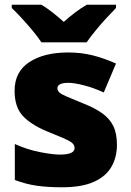

<svg xmlns="http://www.w3.org/2000/svg" viewBox="-20 -786 557 816"><path d="M477 -170Q477 -118 453.5 -77Q430 -36 378.5 -13Q327 10 243 10Q184 10 137.5 3.5Q91 -3 43 -21V-174Q96 -150 150 -139.5Q204 -129 235 -129Q297 -129 297 -157Q297 -169 287 -178Q277 -187 251.5 -198Q226 -209 179 -228Q110 -257 76 -294.5Q42 -332 42 -400Q42 -481 104.5 -522Q167 -563 270 -563Q325 -563 373 -551Q421 -539 473 -516L421 -393Q380 -412 338 -423Q296 -434 271 -434Q224 -434 224 -411Q224 -401 232.5 -393Q241 -385 265 -375Q289 -365 335 -346Q383 -327 414.5 -304.5Q446 -282 461.5 -250.5Q477 -219 477 -170ZM156 -606Q141 -629 118.5 -656Q96 -683 72.5 -708.5Q49 -734 30 -752V-766H156Q182 -750 203.5 -733Q225 -716 251 -693Q277 -716 300 -733.5Q323 -751 349 -766H473V-752Q456 -735 432.5 -709.5Q409 -684 386.5 -656.5Q364 -629 348 -606Z"/></svg>

Font: Noto Sans Khmer UI Black
Style: Regular
Weight: 900
Designer: Danh Hong and the Monotype Design Team
Foundry: Monotype Imaging Inc.
Version: Version 2.002; ttfautohint (v1.8.4.7-5d5b)